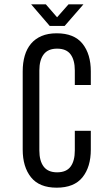

<svg xmlns="http://www.w3.org/2000/svg" viewBox="-20 -861 476 888"><path d="M192 -841 244 -781 297 -841H366L279 -741H210L124 -841ZM242 -707Q323 -707 361.5 -659Q400 -611 400 -531V-468H326V-535Q326 -583 306.5 -609.5Q287 -636 244 -636Q202 -636 182 -609.5Q162 -583 162 -535V-165Q162 -117 182 -90.5Q202 -64 244 -64Q287 -64 306.5 -90.5Q326 -117 326 -165V-256H400V-169Q400 -89 361.5 -41Q323 7 242 7Q162 7 123.5 -41Q85 -89 85 -169V-531Q85 -571 94.5 -603.5Q104 -636 123.5 -659Q143 -682 172.5 -694.5Q202 -707 242 -707Z"/></svg>

Font: Bebas Neue Regular
Style: Regular
Weight: 400
Designer: Ryoichi Tsunekawa & LGV (GE)
Foundry: Free Software Foundation, Inc.
Version: Version 1.003 August 13, 2016